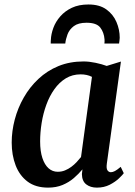

<svg xmlns="http://www.w3.org/2000/svg" viewBox="-20 -848 616 878"><path d="M468.5 -99.5Q465.5 -77.5 471.5 -69Q477.5 -60.5 487 -60.5Q495.5 -60.5 505.8 -66Q516 -71.5 532 -85L546 -56Q541 -48.5 524.2 -32.5Q507.5 -16.5 481.8 -3.2Q456 10 423 10Q393.5 10 374.2 -5Q355 -20 354.5 -52L357 -73.5Q340 -53 317.8 -33.8Q295.5 -14.5 266.2 -2.2Q237 10 200 10Q143 10 106.2 -17.5Q69.5 -45 51.5 -91.8Q33.5 -138.5 33.5 -196Q33.5 -248.5 47.5 -301.5Q61.5 -354.5 88.8 -402.2Q116 -450 155.8 -487.2Q195.5 -524.5 247.2 -545.8Q299 -567 362 -567Q387.5 -567 417 -560.8Q446.5 -554.5 468 -546.5L533 -566.5ZM400.5 -496.5Q389 -502.5 376 -505.2Q363 -508 349 -508Q311 -508 281 -489.8Q251 -471.5 228.8 -440.2Q206.5 -409 192 -369.2Q177.5 -329.5 170.5 -286.2Q163.5 -243 163.5 -201Q163.5 -156.5 173.8 -125.5Q184 -94.5 202 -78.5Q220 -62.5 244 -62.5Q262 -62.5 277.2 -68.8Q292.5 -75 306 -85Q319.5 -95 330.5 -106.8Q341.5 -118.5 350.5 -130ZM212 -649Q212 -653 212 -657Q212 -661 212.5 -665Q213.5 -692 224 -720.5Q234.5 -749 255.8 -773.2Q277 -797.5 308.8 -812.5Q340.5 -827.5 384.5 -827.5Q435 -827.5 466.2 -805Q497.5 -782.5 512.5 -747.5Q527.5 -712.5 527.5 -675Q527 -669 526.2 -661.5Q525.5 -654 524.5 -649H457.5Q458 -653.5 458.2 -658.2Q458.5 -663 458 -668Q455.5 -700 438.5 -722Q421.5 -744 375.5 -744Q338 -744 317.5 -728.5Q297 -713 288.8 -690.8Q280.5 -668.5 278.5 -649Z"/></svg>

Font: Merriweather 20pt SemiBold
Style: Italic
Weight: 600
Italic angle: -7.8°
Version: Version 2.101